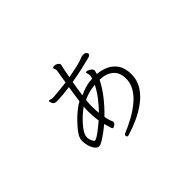

<svg xmlns="http://www.w3.org/2000/svg" viewBox="-111 -847 1222 1222"><g transform="rotate(-45 500.0 -236.0)"><path d="M603 -331 606 -345Q607 -349 608 -352Q609 -355 609 -358Q609 -359 607 -365Q603 -374 589 -382Q575 -390 567 -390Q566 -390 565.5 -389.5Q565 -389 564 -389Q560 -388 560 -384Q560 -383 562 -377Q566 -366 566 -355Q565 -349 564 -343Q563 -337 561 -331H558Q537 -331 513.5 -325.5Q490 -320 471 -312.5Q452 -305 442 -300Q445 -326 449.5 -353Q454 -380 458 -404Q506 -412 553 -422.5Q600 -433 638 -443Q657 -449 657 -459Q657 -464 654 -468Q650 -475 643 -477.5Q636 -480 628 -480Q626 -480 623.5 -479.5Q621 -479 619 -479Q610 -478 603 -474Q582 -465 545 -456.5Q508 -448 465 -440Q471 -473 475 -494.5Q479 -516 483 -530Q484 -532 484 -536Q484 -544 472.5 -552Q461 -560 447 -560Q444 -560 438.5 -559Q433 -558 433 -550Q433 -545 437 -540Q439 -536 439 -531V-526L424 -434Q393 -430 362 -427Q331 -424 307 -422Q302 -422 295.5 -422Q289 -422 286 -423Q277 -427 270 -427Q265 -427 265 -422Q265 -415 271.5 -401.5Q278 -388 299 -388H308Q334 -389 363 -391.5Q392 -394 418 -398Q414 -371 409.5 -341.5Q405 -312 402 -287Q381 -276 356 -256Q331 -236 307 -211.5Q283 -187 264.5 -163.5Q246 -140 240 -123Q237 -116 236 -108Q235 -100 235 -92Q235 -74 241.5 -51Q248 -28 260.5 -11.5Q273 5 289 5Q300 5 321.5 -8Q343 -21 367.5 -39Q392 -57 411 -73Q422 -33 425 -24Q428 -15 434 -15Q439 -15 450.5 -22.5Q462 -30 462 -41Q462 -45 461 -47Q449 -73 444 -104Q490 -148 528.5 -197.5Q567 -247 589 -293Q642 -293 678 -265Q714 -237 714 -178Q714 -137 692.5 -101Q671 -65 635 -35Q599 -5 554.5 19.5Q510 44 464 63Q454 66 454 76Q454 88 466 88Q470 88 472 87Q521 72 571.5 49Q622 26 664 -6Q706 -38 732 -80Q758 -122 758 -173Q758 -229 735.5 -262.5Q713 -296 677.5 -312Q642 -328 603 -331ZM545 -292Q527 -255 498 -217Q469 -179 437 -147Q436 -160 435 -174.5Q434 -189 434 -207Q434 -230 437 -263Q466 -277 493.5 -283.5Q521 -290 545 -292ZM402 -114Q381 -96 359.5 -79Q338 -62 321 -51Q304 -40 296 -40Q292 -40 289 -43Q282 -53 277.5 -65Q273 -77 273 -90Q273 -104 279 -117Q288 -139 320 -175Q352 -211 397 -244Q396 -237 395.5 -226.5Q395 -216 395 -202Q395 -184 396.5 -161.5Q398 -139 402 -114Z"/></g></svg>

Font: Klee One
Style: Regular
Weight: 400
Designer: Fontworks Inc.
Foundry: Fontworks Inc.
Version: Version 1.100